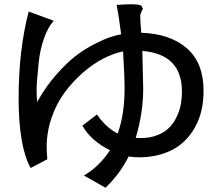

<svg xmlns="http://www.w3.org/2000/svg" viewBox="-20 -733 1040 897"><path d="M635 -663Q635 -634 640 -580Q776 -575 853.5 -507Q931 -439 931 -309Q931 -208 890 -136.5Q849 -65 782 -31.5Q715 2 628 2Q605 2 581 -2Q541 79 473 144L372 87Q443 46 494 -31Q405 -75 365 -146L433 -198Q475 -137 530 -109Q562 -200 562 -317Q562 -376 555 -493Q511 -484 463 -459.5Q415 -435 368 -394Q321 -353 283 -302.5Q245 -252 221.5 -184.5Q198 -117 198 -45Q198 -27 201 11L123 52Q67 -50 67 -274.5Q67 -499 114 -679L231 -636Q204 -606 185.5 -553.5Q167 -501 161 -443Q155 -385 153 -357.5Q151 -330 151 -310Q151 -275 154 -257Q192 -326 241 -382Q290 -438 332 -470.5Q374 -503 420 -526.5Q466 -550 493.5 -559Q521 -568 546 -573Q534 -665 525 -710Q567 -713 591 -713Q628 -713 640 -707L645 -696V-700Q647 -695 647 -692.5Q647 -690 645.5 -687.5Q644 -685 641 -678.5Q638 -672 635 -663ZM638 -88Q682 -88 716.5 -102Q751 -116 772 -138Q793 -160 806.5 -189.5Q820 -219 825 -247Q830 -275 830 -305Q830 -480 645 -495Q649 -349 649 -319Q649 -205 614 -89Q624 -88 638 -88Z"/></svg>

Font: cwTeXHei
Style: Medium
Weight: 500
Version: Version 1.17